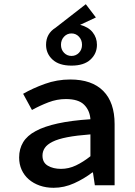

<svg xmlns="http://www.w3.org/2000/svg" viewBox="-20 -881 640 913"><path d="M235 12Q199 12 169 1.5Q139 -9 117 -28Q95 -47 83 -73.5Q71 -100 71 -132Q71 -173 90 -204.5Q109 -236 150 -258Q191 -280 255 -294Q319 -308 410 -314Q407 -356 380 -383Q353 -410 293 -410Q251 -410 210.5 -394.5Q170 -379 132 -358L90 -435Q135 -461 193 -482Q251 -503 314 -503Q417 -503 471 -448.5Q525 -394 525 -291V0H431L422 -61H419Q380 -31 332.5 -9.5Q285 12 235 12ZM270 -78Q307 -78 341.5 -94.5Q376 -111 410 -138V-242Q344 -237 300 -228.5Q256 -220 230 -207Q204 -194 193 -177.5Q182 -161 182 -141Q182 -108 207.5 -93Q233 -78 270 -78ZM320 -569Q261 -569 230 -597.5Q199 -626 199 -668Q199 -721 244 -749L388 -861L436 -798L361 -763Q400 -753 420.5 -727.5Q441 -702 441 -668Q441 -626 410 -597.5Q379 -569 320 -569ZM320 -615Q341 -615 355.5 -630Q370 -645 370 -668Q370 -691 355.5 -706.5Q341 -722 320 -722Q299 -722 284.5 -706.5Q270 -691 270 -668Q270 -645 284.5 -630Q299 -615 320 -615Z"/></svg>

Font: Source Code Pro Semibold
Style: Regular
Weight: 600
Monospace: yes
Designer: Paul D. Hunt, Teo Tuominen
Foundry: Adobe Systems Incorporated
Version: Version 2.030;PS 1.000;hotconv 16.6.51;makeotf.lib2.5.65220